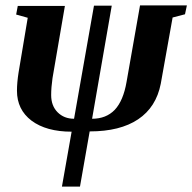

<svg xmlns="http://www.w3.org/2000/svg" viewBox="-20 -479 714 713"><path d="M674 -459 667 -426 621 -414 577 -168Q560 -81 493 -36Q426 9 313 9L277 214H210L246 10Q152 10 97 -31Q43 -72 43 -142Q43 -172 49 -210L83 -413L40 -425L46 -457H221L175 -189Q170 -154 170 -126Q170 -86 194 -62Q218 -38 255 -38L329 -458H395L322 -38Q374 -38 406 -71Q438 -105 450 -175L500 -459Z"/></svg>

Font: Libra Serif Modern
Style: Bold Italic
Weight: 700
Italic angle: -12°
Designer: Stefan Peev, Context Ltd
Foundry: Stefan Peev, Context Ltd
Version: Version 1.000